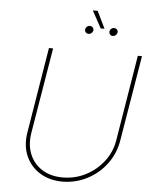

<svg xmlns="http://www.w3.org/2000/svg" viewBox="-63 -1012 875 1076"><g transform="rotate(5 375.0 -473.5)"><path d="M688.5 -727.5H711.9L631.8 -246.1Q619.6 -172.4 576.2 -114Q532.7 -55.7 468 -22.2Q403.3 11.2 328.1 11.7Q254.4 11.2 200.7 -22.5Q147 -56.2 122.1 -114.3Q97.2 -172.4 109.4 -246.1L188.5 -727.5H211.9L131.8 -246.1Q120.6 -178.7 142.1 -125.7Q163.6 -72.8 211.7 -42.2Q259.8 -11.7 328.1 -11.7Q397 -11.7 456.8 -42.2Q516.6 -72.8 557.6 -125.7Q598.6 -178.7 609.4 -246.1ZM442.4 -959 489.3 -862.3H467.8L415 -959ZM381.8 -851.6Q383.3 -859.4 390.1 -865.2Q397 -871.1 406.2 -871.1Q416.5 -871.1 422.9 -863.8Q429.2 -856.4 427.7 -845.7Q425.8 -837.9 418.7 -831.8Q411.6 -825.7 403.3 -826.2Q392.6 -825.7 386.2 -833.3Q379.9 -840.8 381.8 -851.6ZM518.6 -851.6Q519.5 -858.9 526.6 -865Q533.7 -871.1 542 -871.1Q552.7 -871.1 559.6 -863.3Q566.4 -855.5 563.5 -845.7Q561.5 -837.4 554.4 -831.5Q547.4 -825.7 539.1 -826.2Q528.3 -825.7 522.5 -833.7Q516.6 -841.8 518.6 -851.6Z"/></g></svg>

Font: Inter Tight Thin
Style: Italic
Weight: 250
Italic angle: -9.39999°
Designer: Rasmus Andersson
Foundry: rsms
Version: Version 3.004